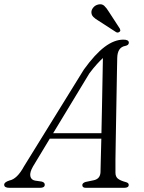

<svg xmlns="http://www.w3.org/2000/svg" viewBox="-48 -898 690 918"><path d="M110 -102.5Q93.5 -74 97 -56Q100.5 -38 119.5 -34.5L150.5 -30Q166 -26.5 166 -15Q166 0 143.5 0H-3Q-28 0 -28 -15Q-28 -27 -3 -35Q34 -42 67 -103L353 -565.5Q406.5 -639.5 452.5 -674Q498.5 -708.5 542 -708.5Q568 -708.5 568 -694Q568 -682 551 -678.5Q513.5 -672 512.5 -620.5Q512 -599 511.2 -556.2Q510.5 -513.5 509.5 -458.5Q508.5 -403.5 507.5 -344.8Q506.5 -286 505.5 -231.5Q504.5 -177 504 -135Q503.5 -93 504 -72.5Q504 -53.5 515.5 -44Q527 -34.5 553 -27.5Q567.5 -24 567.5 -14Q567.5 0 545.5 0H362.5Q345.5 0 345.5 -13Q345.5 -23 361 -28L401.5 -36.5Q431 -43.5 432.5 -74.5Q433 -96 434 -138.5Q435 -181 436.5 -235H190ZM379.5 -547.5 206 -261H437Q438.5 -326 439.8 -395Q441 -464 442.2 -523.8Q443.5 -583.5 444 -620.5Q432 -609.5 415.8 -591.8Q399.5 -574 379.5 -547.5ZM473 -841 525 -761Q526.5 -757.5 527.2 -753.5Q528 -749.5 523.5 -746Q515.5 -739.5 507 -744.5L423.5 -798.5Q408 -807.5 398.5 -816.8Q389 -826 389 -840Q389 -851 398 -862Q407 -873 422 -876.5Q439.5 -880.5 450.5 -870.2Q461.5 -860 473 -841Z"/></svg>

Font: Fraunces 9pt Light
Style: Italic
Weight: 300
Italic angle: -16°
Version: Version 1.000;[0bf87f6ff]